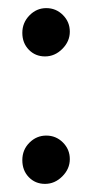

<svg xmlns="http://www.w3.org/2000/svg" viewBox="-20 -447 227 473"><path d="M135 -410Q152 -393 152 -369Q152 -345 133.5 -326.5Q115 -308 91 -308Q67 -308 51 -324.5Q35 -341 35 -366Q35 -391 52.5 -409Q70 -427 94 -427Q118 -427 135 -410ZM135 -96Q152 -79 152 -55Q152 -31 133.5 -12.5Q115 6 91 6Q67 6 51 -10.5Q35 -27 35 -52.5Q35 -78 52.5 -95.5Q70 -113 94 -113Q118 -113 135 -96Z"/></svg>

Font: Bubblegum Sans
Style: Regular
Weight: 400
Designer: Angel Koziupa and Alejandro Paul
Foundry: Angel Koziupa and Alejandro Paul
Version: Version 1.001